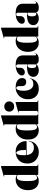

<svg xmlns="http://www.w3.org/2000/svg" viewBox="1522 -2318 805 3890"><g transform="rotate(-90 1925.0 -372.5)"><path d="M17.5 -208.5Q17.5 -284 45.2 -340Q73 -396 122 -427Q171 -458 234.5 -458Q297 -458 326.5 -430V-683Q326.5 -691 318 -691H298.5Q292.5 -691 292.5 -695.5Q292.5 -698.5 297.5 -700L487 -752.5Q497 -755 500.5 -755Q507.5 -755 507.5 -748V-32Q507.5 -15.5 519.5 -13L538.5 -8.5Q544.5 -7 544.5 -4Q544.5 0 539.5 0H338.5Q326.5 0 326.5 -11V-43.5Q277.5 10 207.5 10Q120.5 10 69 -47.2Q17.5 -104.5 17.5 -208.5ZM201.5 -223.5Q201.5 -111.5 219 -68.2Q236.5 -25 266.5 -25Q300.5 -25 326.5 -59V-412Q311 -435 281.5 -435Q257.5 -435 239.5 -417.8Q221.5 -400.5 211.5 -354.8Q201.5 -309 201.5 -223.5Z M1011.5 -248Q1011.5 -236 997.5 -236H728.5Q738.5 -159.5 778 -124.2Q817.5 -89 877.5 -89Q933 -89 967.8 -116.8Q1002.5 -144.5 1002.5 -191Q1002.5 -195 1005.5 -195Q1009.5 -195 1009.5 -190Q1009.5 -133 980.8 -87.8Q952 -42.5 902.5 -16.2Q853 10 790.5 10Q722.5 10 670 -19Q617.5 -48 587.5 -99.5Q557.5 -151 557.5 -218Q557.5 -330.5 623 -394.2Q688.5 -458 798.5 -458Q864 -458 911.8 -430.5Q959.5 -403 985.5 -355.5Q1011.5 -308 1011.5 -248ZM725.5 -287Q725.5 -266.5 727.5 -248H823.5Q832.5 -248 832.5 -259Q832.5 -359.5 814.2 -403.2Q796 -447 776.5 -447Q756.5 -447 741 -413.2Q725.5 -379.5 725.5 -287Z M1043 -208.5Q1043 -284 1070.8 -340Q1098.5 -396 1147.5 -427Q1196.5 -458 1260 -458Q1322.5 -458 1352 -430V-683Q1352 -691 1343.5 -691H1324Q1318 -691 1318 -695.5Q1318 -698.5 1323 -700L1512.5 -752.5Q1522.5 -755 1526 -755Q1533 -755 1533 -748V-32Q1533 -15.5 1545 -13L1564 -8.5Q1570 -7 1570 -4Q1570 0 1565 0H1364Q1352 0 1352 -11V-43.5Q1303 10 1233 10Q1146 10 1094.5 -47.2Q1043 -104.5 1043 -208.5ZM1227 -223.5Q1227 -111.5 1244.5 -68.2Q1262 -25 1292 -25Q1326 -25 1352 -59V-412Q1336.5 -435 1307 -435Q1283 -435 1265 -417.8Q1247 -400.5 1237 -354.8Q1227 -309 1227 -223.5Z M1711.5 -488.5Q1666 -488.5 1637.5 -517.5Q1609 -546.5 1609 -588.5Q1609 -630.5 1637.5 -659.5Q1666 -688.5 1711.5 -688.5Q1757.5 -688.5 1786.8 -659.5Q1816 -630.5 1816 -588.5Q1816 -546.5 1786.8 -517.5Q1757.5 -488.5 1711.5 -488.5ZM1804 -453V-32Q1804 -15.5 1816 -13L1835 -8.5Q1841 -7 1841 -4Q1841 0 1836 0H1591Q1586 0 1586 -4Q1586 -7 1592 -8.5L1611 -13Q1623 -15.5 1623 -32V-388Q1623 -396 1614.5 -396H1595Q1589 -396 1589 -400.5Q1589 -403.5 1594 -405L1783.5 -457.5Q1793.5 -460 1797 -460Q1804 -460 1804 -453Z M2289.5 -326Q2289.5 -288.5 2268.2 -266.2Q2247 -244 2208.5 -244Q2169.5 -244 2147.5 -267.2Q2125.5 -290.5 2125.5 -335V-385Q2125.5 -415 2115.5 -430.5Q2105.5 -446 2089 -446Q2062.5 -446 2047.2 -407.5Q2032 -369 2032 -297Q2032 -200.5 2068.8 -150.2Q2105.5 -100 2164 -100Q2208.5 -100 2238.5 -115.8Q2268.5 -131.5 2276.5 -167Q2277.5 -172 2281 -171Q2284 -170 2283.5 -165Q2270.5 -83 2214.8 -36.5Q2159 10 2072.5 10Q2011 10 1963 -14.8Q1915 -39.5 1887.5 -88.8Q1860 -138 1860 -211Q1860 -283.5 1891 -339Q1922 -394.5 1976.2 -426.2Q2030.5 -458 2101 -458Q2195 -458 2242.2 -420.2Q2289.5 -382.5 2289.5 -326Z M2313.5 -100Q2313.5 -160.5 2363.8 -194.8Q2414 -229 2532.5 -229Q2552 -229 2565.5 -225V-410Q2565.5 -428 2556.2 -438.5Q2547 -449 2533.5 -449Q2496.5 -449 2496.5 -410V-357Q2496.5 -323.5 2471 -298.2Q2445.5 -273 2404.5 -273Q2377 -273 2359.2 -288.5Q2341.5 -304 2341.5 -336Q2341.5 -363.5 2365.5 -391.8Q2389.5 -420 2437.2 -439Q2485 -458 2556 -458Q2652 -458 2699.8 -421Q2747.5 -384 2747.5 -314V-67Q2747.5 -43 2765.5 -43Q2773 -43 2780.2 -48.8Q2787.5 -54.5 2789.5 -70Q2790 -74 2792.5 -74Q2795.5 -74 2795.5 -70Q2795.5 -58.5 2783.8 -39.5Q2772 -20.5 2744.8 -5.2Q2717.5 10 2670.5 10Q2620 10 2597.8 -6Q2575.5 -22 2574.5 -44Q2552 -17.5 2518.2 -3.8Q2484.5 10 2446.5 10Q2389 10 2351.2 -21Q2313.5 -52 2313.5 -100ZM2491.5 -125Q2491.5 -80 2505 -60Q2518.5 -40 2539.5 -40Q2552 -40 2565.5 -50.5V-216Q2555 -219 2539.5 -219Q2517.5 -219 2504.5 -196Q2491.5 -173 2491.5 -125Z M2820 -208.5Q2820 -284 2847.8 -340Q2875.5 -396 2924.5 -427Q2973.5 -458 3037 -458Q3099.5 -458 3129 -430V-683Q3129 -691 3120.5 -691H3101Q3095 -691 3095 -695.5Q3095 -698.5 3100 -700L3289.5 -752.5Q3299.5 -755 3303 -755Q3310 -755 3310 -748V-32Q3310 -15.5 3322 -13L3341 -8.5Q3347 -7 3347 -4Q3347 0 3342 0H3141Q3129 0 3129 -11V-43.5Q3080 10 3010 10Q2923 10 2871.5 -47.2Q2820 -104.5 2820 -208.5ZM3004 -223.5Q3004 -111.5 3021.5 -68.2Q3039 -25 3069 -25Q3103 -25 3129 -59V-412Q3113.5 -435 3084 -435Q3060 -435 3042 -417.8Q3024 -400.5 3014 -354.8Q3004 -309 3004 -223.5Z M3361 -100Q3361 -160.5 3411.2 -194.8Q3461.5 -229 3580 -229Q3599.5 -229 3613 -225V-410Q3613 -428 3603.8 -438.5Q3594.5 -449 3581 -449Q3544 -449 3544 -410V-357Q3544 -323.5 3518.5 -298.2Q3493 -273 3452 -273Q3424.5 -273 3406.8 -288.5Q3389 -304 3389 -336Q3389 -363.5 3413 -391.8Q3437 -420 3484.8 -439Q3532.5 -458 3603.5 -458Q3699.5 -458 3747.2 -421Q3795 -384 3795 -314V-67Q3795 -43 3813 -43Q3820.5 -43 3827.8 -48.8Q3835 -54.5 3837 -70Q3837.5 -74 3840 -74Q3843 -74 3843 -70Q3843 -58.5 3831.2 -39.5Q3819.5 -20.5 3792.2 -5.2Q3765 10 3718 10Q3667.5 10 3645.2 -6Q3623 -22 3622 -44Q3599.5 -17.5 3565.8 -3.8Q3532 10 3494 10Q3436.5 10 3398.8 -21Q3361 -52 3361 -100ZM3539 -125Q3539 -80 3552.5 -60Q3566 -40 3587 -40Q3599.5 -40 3613 -50.5V-216Q3602.5 -219 3587 -219Q3565 -219 3552 -196Q3539 -173 3539 -125Z"/></g></svg>

Font: Fraunces 144pt Black
Style: Regular
Weight: 900
Version: Version 1.000;[0bf87f6ff]